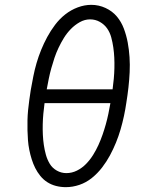

<svg xmlns="http://www.w3.org/2000/svg" viewBox="-20 -765 640 793"><path d="M252 8Q231 8 211.5 3Q192 -2 175.5 -12.5Q159 -23 146.5 -38.5Q134 -54 125.5 -71Q117 -88 111 -107Q105 -126 101 -146Q97 -166 95.5 -186Q94 -206 93.5 -227Q93 -248 93.5 -268.5Q94 -289 96 -310Q98 -331 101 -352Q104 -373 107 -393Q112 -421 117.5 -449Q123 -477 131 -504.5Q139 -532 150 -559Q161 -586 175 -612Q189 -638 207.5 -662.5Q226 -687 249.5 -705.5Q273 -724 301 -734.5Q329 -745 357 -745Q388 -745 416 -732Q444 -719 462.5 -697Q481 -675 491.5 -647Q502 -619 507.5 -589.5Q513 -560 515 -529Q517 -498 515.5 -466.5Q514 -435 510.5 -404Q507 -373 502 -342Q498 -314 492 -286Q486 -258 478 -230.5Q470 -203 459 -176Q448 -149 434 -123Q420 -97 401.5 -73Q383 -49 359.5 -30Q336 -11 308 -1.5Q280 8 252 8ZM173 -396H445Q448 -418 450 -440Q452 -462 452.5 -484Q453 -506 452 -527Q451 -548 448 -569Q445 -590 439.5 -610.5Q434 -631 422.5 -647.5Q411 -664 392.5 -674.5Q374 -685 352 -685Q330 -685 309.5 -673.5Q289 -662 272.5 -645Q256 -628 244 -608.5Q232 -589 222 -568Q212 -547 205 -526Q198 -505 192 -483.5Q186 -462 181.5 -440Q177 -418 173 -396ZM254 -50Q277 -50 298 -60.5Q319 -71 335.5 -88Q352 -105 364.5 -125Q377 -145 386.5 -166Q396 -187 403.5 -208.5Q411 -230 417 -251.5Q423 -273 427.5 -294.5Q432 -316 436 -339H164Q161 -317 159 -295Q157 -273 156.5 -251.5Q156 -230 157 -208.5Q158 -187 161 -166.5Q164 -146 169.5 -126Q175 -106 185.5 -88.5Q196 -71 214.5 -60.5Q233 -50 254 -50Z"/></svg>

Font: Iosevka Slab LtExObl
Style: Regular
Weight: 300
Width: 7
Italic angle: -9°
Monospace: yes
Designer: Belleve Invis
Foundry: Belleve Invis
Version: Version 11.1.0; ttfautohint (v1.8.3)